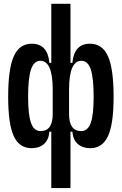

<svg xmlns="http://www.w3.org/2000/svg" viewBox="-20 -752 626 987"><path d="M443.4 9.8Q404.8 9.8 380.1 -11.7Q355.5 -33.2 352.1 -75.2H342.3V214.8H243.7V-75.2H233.9Q230.5 -33.2 206.1 -11.7Q181.6 9.8 142.6 9.8Q79.1 9.8 50.5 -52.7Q22 -115.2 22 -253.9Q22 -397.9 50.8 -462.6Q79.6 -527.3 143.6 -527.3Q225.1 -527.3 233.9 -428.7H243.7V-732.4H342.3V-428.7H352.1Q360.8 -527.3 442.4 -527.3Q506.3 -527.3 535.2 -462.6Q564 -397.9 564 -253.9Q564 -115.2 535.4 -52.7Q506.8 9.8 443.4 9.8ZM335 -166Q335 -78.1 397.5 -78.1Q431.2 -78.1 446.3 -119.6Q461.4 -161.1 461.4 -253.9Q461.4 -351.6 446.5 -395.5Q431.6 -439.5 398.4 -439.5Q335 -439.5 335 -291ZM251 -291Q251 -439.5 187.5 -439.5Q154.8 -439.5 139.6 -395.5Q124.5 -351.6 124.5 -253.9Q124.5 -161.1 139.6 -119.6Q154.8 -78.1 188.5 -78.1Q251 -78.1 251 -166Z"/></svg>

Font: CaskaydiaCove NFP
Style: Regular
Weight: 400
Designer: Aaron Bell
Foundry: Saja Typeworks
Version: Version 2111.001; VTT 6.35;Nerd Fonts 3.1.1